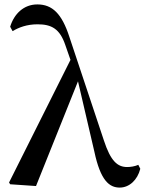

<svg xmlns="http://www.w3.org/2000/svg" viewBox="-20 -833 655 869"><path d="M522 16C565 16 602 -18 615 -69L606 -87C591 -80 570 -77 556 -77C512 -77 481 -103 450 -198L294 -666C260 -771 217 -813 149 -813C88 -813 44 -771 26 -712L37 -692C65 -709 102 -723 150 -723C213 -723 251 -703 276 -628L299 -562L21 -7L26 1L143 9L333 -465L407 -147C435 -15 475 16 522 16Z"/></svg>

Font: Noto Serif CJK KR SemiBold
Style: Regular
Weight: 600
Designer: Ryoko NISHIZUKA 西塚涼子 (kana & ideographs); Frank Grießhammer (Latin, Greek & Cyrillic); Wenlong ZHANG 张文龙 (bopomofo); San
Foundry: Adobe
Version: Version 2.001;hotconv 1.1.0;makeotfexe 2.6.0